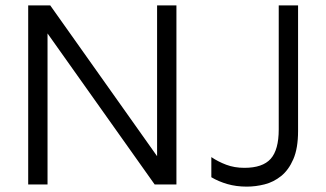

<svg xmlns="http://www.w3.org/2000/svg" viewBox="-20 -687 1215 715"><path d="M85 0V-667H167L583 -80L565 -52V-667H637V0H556L124 -609L157 -640V0ZM899 8Q860 8 827 -1.5Q794 -11 767 -27V-102Q792 -85 822.5 -73.5Q853 -62 890 -62Q958 -62 988 -95.5Q1018 -129 1018 -205V-667H1090V-199Q1090 -135 1072.5 -94.5Q1055 -54 1027 -31.5Q999 -9 965.5 -0.5Q932 8 899 8Z"/></svg>

Font: Maven Pro
Style: Regular
Weight: 400
Designer: Joe Prince
Foundry: Joe Prince
Version: Version 2.103